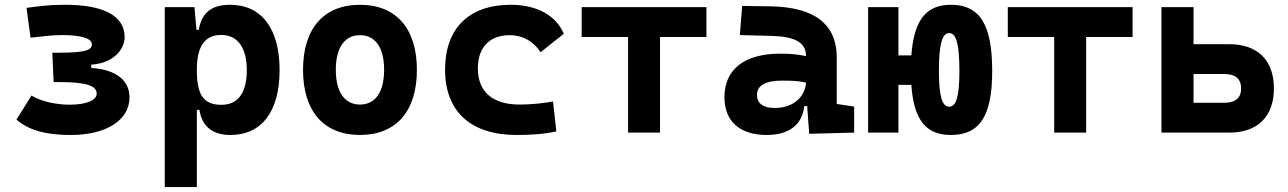

<svg xmlns="http://www.w3.org/2000/svg" viewBox="-20 -547 5313 792"><path d="M271.5 9.8C419.4 9.8 514.2 -51.8 514.2 -145.5C514.2 -212.9 461.9 -260.3 356.4 -266.6V-280.3C446.8 -286.1 494.1 -342.3 494.1 -394C494.1 -486.3 398.9 -527.3 249 -527.3C177.2 -527.3 140.1 -521 89.4 -514.6L106 -391.6C163.6 -397.5 192.4 -402.3 238.3 -402.3C308.1 -402.3 358.9 -390.1 358.9 -364.7C358.9 -342.3 340.8 -329.6 223.1 -329.6H195.8L201.2 -208.5H221.7C337.9 -208.5 378.9 -192.9 378.9 -161.1C378.9 -133.3 336.4 -115.2 267.6 -115.2C220.7 -115.2 155.8 -125 109.9 -152.8L47.9 -53.7C105 -2.9 189 9.8 271.5 9.8Z M659.7 224.6H792V-93.8H802.7C813 -24.9 857.9 9.8 930.2 9.8C1058.6 9.8 1133.3 -85.4 1133.3 -258.3C1133.3 -429.2 1058.6 -527.3 929.2 -527.3C850.6 -527.3 812 -493.2 799.8 -423.8H790.5L782.2 -517.6H659.7ZM792 -258.3C792 -358.4 825.7 -402.8 893.1 -402.8C960 -402.8 998 -350.1 998 -258.3C998 -163.1 961.9 -114.7 893.1 -114.7C817.9 -114.7 792 -157.7 792 -258.3Z M1464.8 9.8C1613.8 9.8 1699.7 -87.9 1699.7 -258.8C1699.7 -429.7 1613.8 -527.3 1464.8 -527.3C1315.9 -527.3 1230 -429.7 1230 -258.8C1230 -87.9 1315.9 9.8 1464.8 9.8ZM1464.8 -115.7C1401.9 -115.7 1365.2 -167.5 1365.2 -258.8C1365.2 -350.6 1401.9 -401.9 1464.8 -401.9C1528.3 -401.9 1564.5 -350.6 1564.5 -258.8C1564.5 -167.5 1528.3 -115.7 1464.8 -115.7Z M2111.3 9.8C2164.6 9.8 2222.2 6.8 2274.9 -4.9L2261.2 -128.4C2216.8 -120.6 2169.9 -115.7 2123 -115.7C2013.2 -115.7 1951.2 -167.5 1951.2 -264.6C1951.2 -352.5 2000 -401.9 2083 -401.9C2135.7 -401.9 2181.2 -376.5 2210 -331.5L2305.7 -407.7C2273.4 -483.9 2193.8 -527.3 2086.9 -527.3C1913.1 -527.3 1815.9 -428.7 1815.9 -259.8C1815.9 -85.9 1922.9 9.8 2111.3 9.8Z M2570.8 0H2702.6V-394.5H2894V-517.6H2379.4V-394.5H2570.8Z M3317.9 4.9 3503.4 0V-107.4L3431.6 -118.2V-309.6C3431.6 -446.3 3341.8 -518.6 3154.3 -521L3041.5 -522.5L3031.7 -402.3L3164.1 -398.9C3257.3 -396.5 3304.7 -372.1 3304.7 -316.9V-315.4C3273.4 -322.3 3241.7 -325.7 3198.7 -325.7C3051.8 -325.7 2968.3 -261.7 2968.3 -146C2968.3 -46.4 3032.2 9.8 3142.6 9.8C3232.4 9.8 3288.6 -29.8 3297.9 -109.4H3309.6ZM3304.7 -206.5C3302.7 -154.8 3259.3 -101.6 3175.3 -101.6C3127.9 -101.6 3102.5 -120.6 3102.5 -155.8C3102.5 -194.3 3138.2 -214.4 3205.1 -214.4C3239.3 -214.4 3267.1 -214.4 3304.7 -206.5Z M3902.3 9.8C4022 9.8 4072.8 -68.8 4072.8 -253.9C4072.8 -445.8 4022 -527.3 3902.3 -527.3C3800.3 -527.3 3750 -464.4 3739.3 -318.4H3686V-517.6H3561V0H3686V-196.8H3739.3C3749 -52.7 3799.3 9.8 3902.3 9.8ZM3895.5 -106.9C3866.2 -106.9 3853 -150.4 3853 -253.9C3853 -364.3 3866.2 -410.6 3895.5 -410.6C3924.8 -410.6 3937.5 -364.3 3937.5 -253.9C3937.5 -150.4 3924.8 -106.9 3895.5 -106.9Z M4328.6 0H4460.4V-394.5H4651.9V-517.6H4137.2V-394.5H4328.6Z M4771 0H5050.8C5168 0 5234.9 -66.4 5234.9 -182.1C5234.9 -298.3 5168 -364.7 5050.8 -364.7H4903.3V-517.6H4771ZM4903.3 -123V-241.7H5029.8C5076.2 -241.7 5099.6 -221.7 5099.6 -182.1C5099.6 -143.1 5076.2 -123 5029.8 -123Z"/></svg>

Font: CaskaydiaCove Nerd Font
Style: Bold
Weight: 700
Designer: Aaron Bell
Foundry: Saja Typeworks
Version: Version 2111.1;Nerd Fonts 2.3.0